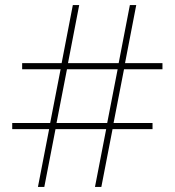

<svg xmlns="http://www.w3.org/2000/svg" viewBox="-20 -734 686 754"><path d="M467 -462 426 -251H579V-227H422L378 0H353L397 -227H198L154 0H129L173 -227H28V-251H177L218 -462H67V-486H222L266 -714H291L247 -486H446L490 -714H515L471 -486H618V-462ZM202 -251H401L442 -462H243Z"/></svg>

Font: Noto Sans Gujarati Thin
Style: Regular
Weight: 100
Designer: Jelle Bosma - Monotype Design Team, Universal Thirst
Foundry: Monotype Imaging Inc.
Version: Version 2.106; ttfautohint (v1.8.4.7-5d5b)